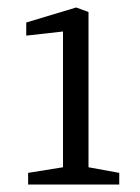

<svg xmlns="http://www.w3.org/2000/svg" viewBox="-20 -492 373 512"><path d="M55 -31 148 -46V-408L50 -397V-432L183 -472L216 -460V-46L298 -31V0H55Z"/></svg>

Font: Grenze Light
Style: Regular
Weight: 300
Designer: Renata Polastri
Foundry: Omnibus-Type
Version: Version 1.002; ttfautohint (v1.8)